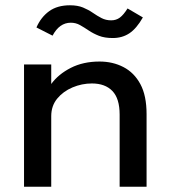

<svg xmlns="http://www.w3.org/2000/svg" viewBox="-20 -707 640 727"><path d="M71 0V-463H174V-389Q201 -426 248 -450Q295 -474 357 -474Q407 -474 447.5 -453Q488 -432 511.5 -388.5Q535 -345 535 -275V0H433V-273Q433 -334 405.5 -362.5Q378 -391 328 -391Q290 -391 254.5 -376Q219 -361 196.5 -333.5Q174 -306 174 -267V0ZM463 -675 521 -641Q497 -599 470 -581Q443 -563 407 -563Q376 -563 354.5 -571.5Q333 -580 316 -591.5Q299 -603 283 -612Q267 -621 248 -621Q205 -621 179 -572L118 -603Q135 -642 166 -664.5Q197 -687 245 -687Q274 -687 294.5 -678.5Q315 -670 331.5 -658.5Q348 -647 364.5 -638.5Q381 -630 401 -630Q420 -630 434 -640.5Q448 -651 463 -675Z"/></svg>

Font: Inconsolata Expanded SemiBold
Style: Regular
Weight: 600
Width: 7
Monospace: yes
Designer: Raph Levien, Cyreal, Brenton Simpson
Foundry: Raph Levien, Cyreal, Google
Version: Version 3.001; ttfautohint (v1.8.2.53-6de2)